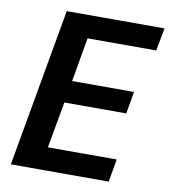

<svg xmlns="http://www.w3.org/2000/svg" viewBox="-80 -768 740 837"><g transform="rotate(10 290.5 -350.0)"><path d="M24 0 148 -700H581L562 -599H258L224 -404H498L481 -306H207L170 -101H475L457 0Z"/></g></svg>

Font: DeepMind Sans
Style: Bold Italic
Weight: 700
Italic angle: -10°
Designer: Jonny Pinhorn / Modifications: Colophon Foundry
Foundry: Colophon Foundry
Version: Version 1.002; ttfautohint (v1.8.2)